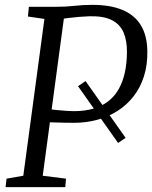

<svg xmlns="http://www.w3.org/2000/svg" viewBox="-20 -771 627 791"><path d="M497.5 -203 466.5 -182 301.5 -416 332.5 -437ZM3 0 7 -35 76 -47 163 -693 95 -703 99 -743H212Q252.5 -743 287.2 -747Q322 -751 361 -751Q433.5 -751 483.5 -730.5Q533.5 -710 559.8 -667.8Q586 -625.5 587 -561Q588 -503.5 573 -456.5Q558 -409.5 530 -373.8Q502 -338 463.8 -313.8Q425.5 -289.5 379.8 -277.2Q334 -265 284 -265Q268 -265 243.8 -265.5Q219.5 -266 197.2 -266.8Q175 -267.5 165 -268L168.5 -323.5Q186.5 -320.5 210 -318Q233.5 -315.5 254.8 -314.2Q276 -313 287 -313Q330.5 -313.5 365 -323.5Q399.5 -333.5 425.2 -353.2Q451 -373 468 -402.2Q485 -431.5 493.8 -469.8Q502.5 -508 503 -555Q503.5 -604 488.8 -637.8Q474 -671.5 440 -688.5Q406 -705.5 348 -704Q329.5 -703.5 306.2 -701.5Q283 -699.5 260.8 -696.8Q238.5 -694 222.5 -690.5L248 -730.5L156 -47L252 -35L249 0Z"/></svg>

Font: Merriweather 7pt Light
Style: Italic
Weight: 300
Italic angle: -7.8°
Designer: Eben Sorkin
Foundry: Eben Sorkin
Version: Version 2.200;gftools[0.9.31]